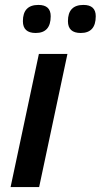

<svg xmlns="http://www.w3.org/2000/svg" viewBox="-20 -760 409 780"><path d="M23 0 138 -541H254L139 0ZM308 -626Q369 -626 369 -694Q369 -740 319 -740Q256 -740 256 -674Q256 -626 308 -626ZM125 -626Q186 -626 186 -694Q186 -740 136 -740Q73 -740 73 -674Q73 -626 125 -626Z"/></svg>

Font: Noto Sans UI Medium
Style: Italic
Weight: 500
Italic angle: -12°
Designer: Monotype Design Team
Foundry: Monotype Imaging Inc.
Version: Version 1.901